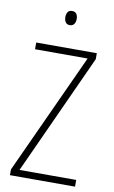

<svg xmlns="http://www.w3.org/2000/svg" viewBox="-99 -962 603 1014"><g transform="rotate(10 202.5 -455.5)"><path d="M379 0H30V-31L327 -678H45V-714H370V-682L75 -36H379ZM203 -911Q220 -911 227 -900Q234 -889 234 -874Q234 -856 226 -845.5Q218 -835 203 -835Q188 -835 180.5 -846Q173 -857 173 -873Q173 -889 180 -900Q187 -911 203 -911Z"/></g></svg>

Font: Noto Sans Kannada Condensed ExtraLight
Style: Regular
Weight: 200
Width: 3
Designer: Jelle Bosma - Monotype Design Team
Foundry: Monotype Imaging Inc.
Version: Version 2.005; ttfautohint (v1.8.4.7-5d5b)